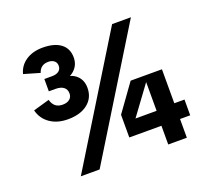

<svg xmlns="http://www.w3.org/2000/svg" viewBox="-121 -869 1122 1023"><g transform="rotate(-20 440.0 -357.0)"><path d="M171.3 0 605.3 -705H711.9L277.9 0ZM667 0V-142.2L670.1 -166.6V-352.7L550.4 -189.8H704L737.3 -195.4H830.2V-106.1H484.8V-234.7L595 -388H772.5V0ZM211.7 -308.7Q152.1 -308.7 111.1 -337Q70.1 -365.3 57.5 -415.1L149.4 -441.3Q156.3 -416.2 171.7 -403.9Q187.1 -391.6 211.5 -391.6Q236.9 -391.6 251.4 -403.5Q265.8 -415.3 265.8 -435.6Q265.8 -458.9 249.6 -471.4Q233.5 -483.8 204.2 -483.8H166V-532.4H265.8V-526.4Q310.6 -526.7 338.3 -500.7Q366 -474.6 366 -431.3Q366 -374.9 324.5 -341.8Q282.9 -308.7 211.7 -308.7ZM166 -510.6V-553.6H209.8Q234.7 -553.6 248.4 -564.3Q262.2 -574.9 262.2 -594Q262.2 -612.1 249.6 -622.3Q237.1 -632.6 216.2 -632.6Q193.9 -632.6 179.4 -621.8Q164.9 -611.1 158.8 -590.8L68.2 -617.2Q80.1 -662.4 118.8 -688.2Q157.6 -714 213.9 -714Q280.3 -714 316.4 -686.6Q352.5 -659.1 352.5 -608.1Q352.5 -565.9 322.7 -538.3Q292.9 -510.6 246 -510.6Z"/></g></svg>

Font: TikTok Sans Light
Style: Regular
Weight: 300
Version: Version 4.000